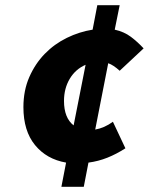

<svg xmlns="http://www.w3.org/2000/svg" viewBox="-20 -698 572 738"><path d="M226 -310Q226 -245 263 -216L309 -449Q270 -432 248 -395Q226 -358 226 -310ZM216 20 234 -73Q159 -86 114.5 -140.5Q70 -195 70 -286Q70 -350 92.5 -401.5Q115 -453 152 -491Q189 -529 237 -552.5Q285 -576 336 -584L354 -678H440L421 -584Q457 -576 483 -556.5Q509 -537 532 -512L440 -426Q416 -448 396 -455L346 -200Q381 -206 414 -230L462 -128Q428 -106 393 -92Q358 -78 320 -73L302 20Z"/></svg>

Font: mr_Source Sans Pro
Style: Italic
Weight: 900
Italic angle: -11°
Designer: Paul D. Hunt
Foundry: Adobe Systems Incorporated
Version: Version 1.076;July 10, 2024;FontCreator 11.5.0.2430 64-bit